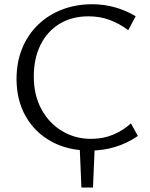

<svg xmlns="http://www.w3.org/2000/svg" viewBox="-20 -687 693 888"><path d="M356.5 180.5 348.3 -14.8H418.3L410.1 180.5ZM394.9 9.4Q294.7 9.4 218.4 -32.1Q142.1 -73.6 99.3 -148.4Q56.5 -223.1 56.5 -321.5Q56.5 -400.1 82.8 -463.8Q109 -527.5 156.5 -573Q204 -618.5 267.6 -642.9Q331.3 -667.4 406.2 -667.4Q461 -667.4 511.8 -653.1Q562.6 -638.8 607.5 -612.1L573.2 -547.4Q530.5 -579.1 486 -595.3Q441.6 -611.5 389.6 -611.5Q312.7 -611.5 255.7 -576.9Q198.7 -542.3 167.5 -479.7Q136.3 -417.1 136.3 -333.5Q136.3 -246.8 171.5 -182Q206.7 -117.1 266.9 -81Q327.1 -44.8 401.5 -44.8Q456.6 -44.8 502.9 -64Q549.2 -83.2 585.5 -116.3L617.6 -58.1Q568.4 -24.5 513.4 -7.6Q458.5 9.4 394.9 9.4Z"/></svg>

Font: Ysabeau
Style: Bold
Weight: 700
Designer: Christian Thalmann (Catharsis Fonts)
Version: Version 2.000;gftools[0.9.27.dev2+g8671c4b]